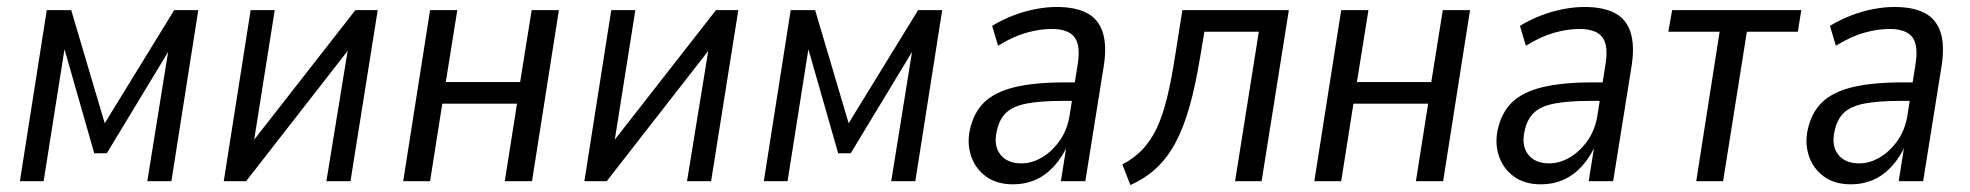

<svg xmlns="http://www.w3.org/2000/svg" viewBox="-20 -519 5642 550"><path d="M37 0 114 -490H184L280 -166L479 -490H548L471 0H402L467 -404H482L286 -80H250L157 -405H169L105 0Z M621 0 698 -490H767L701 -74H673L998 -490H1062L984 0H915L983 -417H1010L685 0Z M1135 0 1212 -490H1290L1257 -284H1470L1503 -490H1581L1504 0H1426L1461 -222H1247L1212 0Z M1654 0 1731 -490H1800L1734 -74H1706L2031 -490H2095L2017 0H1948L2016 -417H2043L1718 0Z M2168 0 2245 -490H2315L2411 -166L2610 -490H2679L2602 0H2533L2598 -404H2613L2417 -80H2381L2288 -405H2300L2236 0Z M2882 9Q2835 9 2804.5 -13.5Q2774 -36 2762 -71.5Q2750 -107 2758 -146Q2769 -197 2800 -226.5Q2831 -256 2887.5 -269.5Q2944 -283 3030 -283H3071L3063 -230H3025Q2961 -230 2921.5 -222.5Q2882 -215 2862 -196Q2842 -177 2835 -142Q2826 -102 2845.5 -76.5Q2865 -51 2906 -51Q2936 -51 2965.5 -68.5Q2995 -86 3017 -118Q3039 -150 3045 -195L3067 -334Q3076 -389 3058 -412.5Q3040 -436 2993 -436Q2959 -436 2921 -425.5Q2883 -415 2839 -388L2822 -445Q2852 -463 2883.5 -475Q2915 -487 2946.5 -493Q2978 -499 3007 -499Q3060 -499 3093 -482Q3126 -465 3138.5 -427.5Q3151 -390 3142 -331L3089 0H3019L3036 -107H3040Q3024 -70 3000 -43.5Q2976 -17 2946.5 -4Q2917 9 2882 9Z M3218 11 3195 -48Q3228 -65 3252 -90Q3276 -115 3293 -150.5Q3310 -186 3322.5 -236.5Q3335 -287 3346 -357L3367 -490H3672L3594 0H3518L3586 -428H3430L3418 -356Q3405 -276 3388 -215.5Q3371 -155 3348 -111.5Q3325 -68 3293 -38Q3261 -8 3218 11Z M3745 0 3822 -490H3900L3867 -284H4080L4113 -490H4191L4114 0H4036L4071 -222H3857L3822 0Z M4394 9Q4347 9 4316.5 -13.5Q4286 -36 4274 -71.5Q4262 -107 4270 -146Q4281 -197 4312 -226.5Q4343 -256 4399.5 -269.5Q4456 -283 4542 -283H4583L4575 -230H4537Q4473 -230 4433.5 -222.5Q4394 -215 4374 -196Q4354 -177 4347 -142Q4338 -102 4357.5 -76.5Q4377 -51 4418 -51Q4448 -51 4477.5 -68.5Q4507 -86 4529 -118Q4551 -150 4557 -195L4579 -334Q4588 -389 4570 -412.5Q4552 -436 4505 -436Q4471 -436 4433 -425.5Q4395 -415 4351 -388L4334 -445Q4364 -463 4395.5 -475Q4427 -487 4458.5 -493Q4490 -499 4519 -499Q4572 -499 4605 -482Q4638 -465 4650.5 -427.5Q4663 -390 4654 -331L4601 0H4531L4548 -107H4552Q4536 -70 4512 -43.5Q4488 -17 4458.5 -4Q4429 9 4394 9Z M4839 0 4906 -428H4759L4770 -490H5140L5130 -428H4984L4916 0Z M5282 9Q5235 9 5204.5 -13.5Q5174 -36 5162 -71.5Q5150 -107 5158 -146Q5169 -197 5200 -226.5Q5231 -256 5287.5 -269.5Q5344 -283 5430 -283H5471L5463 -230H5425Q5361 -230 5321.5 -222.5Q5282 -215 5262 -196Q5242 -177 5235 -142Q5226 -102 5245.5 -76.5Q5265 -51 5306 -51Q5336 -51 5365.5 -68.5Q5395 -86 5417 -118Q5439 -150 5445 -195L5467 -334Q5476 -389 5458 -412.5Q5440 -436 5393 -436Q5359 -436 5321 -425.5Q5283 -415 5239 -388L5222 -445Q5252 -463 5283.5 -475Q5315 -487 5346.5 -493Q5378 -499 5407 -499Q5460 -499 5493 -482Q5526 -465 5538.5 -427.5Q5551 -390 5542 -331L5489 0H5419L5436 -107H5440Q5424 -70 5400 -43.5Q5376 -17 5346.5 -4Q5317 9 5282 9Z"/></svg>

Font: Nunito Sans 10pt Condensed
Style: Italic
Weight: 400
Width: 3
Italic angle: -9°
Designer: Vernon Adams
Foundry: Vernon Adams
Version: Version 3.101;gftools[0.9.27]